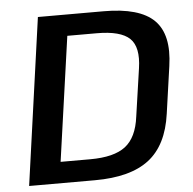

<svg xmlns="http://www.w3.org/2000/svg" viewBox="-51 -751 805 802"><g transform="rotate(-5 351.5 -350.0)"><path d="M137 -700H413Q563 -700 624 -639.5Q685 -579 666 -448L638 -251Q620 -120 542 -60Q464 0 315 0H39ZM151 -89H303Q403 -89 451 -126Q499 -163 510 -250L539 -450Q552 -538 514 -574.5Q476 -611 376 -611H225L262 -678L169 -20Z"/></g></svg>

Font: Pathway Extreme 8pt Thin 12pt SemiBold
Style: Italic
Weight: 600
Italic angle: -8°
Version: Version 1.001;gftools[0.9.26]